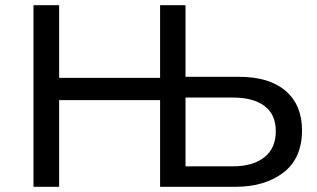

<svg xmlns="http://www.w3.org/2000/svg" viewBox="-20 -720 1220 740"><path d="M887 0H597V-334H208V0H109V-700H208V-420H597V-700H695V-424H901Q1018 -424 1081 -369.5Q1144 -315 1144 -218Q1144 -110 1072.5 -55Q1001 0 887 0ZM878 -79Q955 -79 999 -114Q1043 -149 1043 -214Q1043 -279 999.5 -311.5Q956 -344 878 -344H695V-79Z"/></svg>

Font: Argentum Novus
Style: Regular
Weight: 400
Designer: Julieta Ulanovsky
Foundry: Julieta Ulanovsky
Version: Version 7.20;July 27, 2021;FontCreator 13.0.0.2683 64-bit